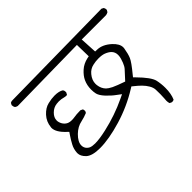

<svg xmlns="http://www.w3.org/2000/svg" viewBox="-120 -712 840 840"><g transform="rotate(-45 300.5 -291.5)"><path d="M336.4 -331.1Q336.4 -354 353.5 -374.5Q368.2 -392.6 390.1 -397Q406.7 -400.9 424.3 -400.9Q445.3 -400.9 458.5 -396Q475.1 -389.6 484.4 -380.4Q496.1 -368.7 496.1 -350.6Q496.1 -340.8 492.9 -330.1Q489.7 -319.3 486.8 -312Q480.5 -295.9 472.7 -287.1L435.5 -246.6Q396 -260.3 378.9 -268.6Q361.8 -277.3 354.5 -284.7Q339.8 -299.8 336.9 -323.2Q336.4 -327.1 336.4 -331.1ZM516.1 -38.1Q517.6 -38.1 519.5 -38.1Q524.9 -38.1 529.3 -41Q540.5 -66.4 540.5 -102.5Q540.5 -127.9 535.2 -151.9Q528.8 -178.7 481 -227.1L472.7 -235.4L480 -244.6Q515.1 -287.1 522.7 -304.7Q530.3 -322.3 535.2 -352.5Q535.6 -355.5 535.6 -358.4Q535.6 -380.4 510.7 -403.3Q480 -431.2 447.8 -432.1L435.5 -432.6L431.2 -511.2H582Q589.4 -512.7 595.2 -516.1L600.6 -525.4Q600.6 -526.4 600.6 -526.9Q600.6 -534.7 596.7 -540.5L587.4 -545.4L31.7 -537.6Q30.3 -537.6 28.8 -537.6Q21 -537.6 16.1 -534.2L11.2 -524.9Q11.2 -515.6 15.6 -508.8Q21 -504.9 27.3 -503.4L399.4 -509.3L400.9 -437.5L390.6 -435.5Q362.8 -429.2 343.8 -412.1Q324.2 -394.5 315.4 -375.5Q305.2 -353.5 305.2 -327.1Q305.2 -312.5 308.1 -299.8Q312 -284.7 329.6 -265.6Q348.6 -245.1 369.1 -230.5L386.7 -217.3L367.2 -208Q298.8 -175.3 221.2 -157.7Q178.2 -147.9 151.4 -147.9Q133.8 -147.9 123 -152.3Q116.2 -155.8 111.8 -160.2Q102.1 -169.9 102.1 -184.6Q102.1 -206.5 127 -231Q149.9 -253.4 177.7 -258.8Q197.8 -263.2 216.8 -271L220.7 -278.8Q220.7 -280.3 220.7 -281.5Q220.7 -282.7 220.2 -284.7Q220.2 -288.6 218.3 -291.5L208 -296.4Q184.1 -296.4 160.6 -292.5Q155.3 -292 151.4 -292Q139.2 -292 130.9 -295.4Q117.7 -301.3 110.4 -313.5Q103 -326.2 103 -337.9Q103 -356 118.7 -371.6Q134.3 -387.2 154.8 -389.6Q161.6 -390.6 168.5 -390.6Q183.6 -390.6 198.7 -386.2Q205.6 -384.8 207.3 -384.8Q209 -384.8 210.7 -384.8Q212.4 -384.8 214.4 -385.7L219.7 -395.5Q219.7 -397.9 219.7 -400.4Q219.7 -406.7 215.8 -412.1Q201.2 -421.9 173.3 -421.9Q154.3 -421.9 132.3 -416.5Q108.4 -411.1 87.9 -388.7Q67.4 -366.2 64.5 -335.4Q64 -333.5 64 -331.5Q64 -304.2 99.1 -271.5L106.9 -263.7L100.6 -254.4Q87.4 -235.4 77.1 -215.8Q67.4 -198.2 65.9 -175.3Q65.9 -173.8 65.9 -172.4Q65.9 -154.3 84 -136.7Q103.5 -118.2 152.3 -118.2Q207.5 -118.2 285.2 -141.4Q362.8 -164.6 431.6 -207.5L439.5 -212.4L446.8 -206.5Q461.9 -194.8 474.9 -181.9Q487.8 -168.9 496.1 -154.5Q504.4 -140.1 504.9 -127Q505.4 -113.8 505.4 -98.9Q505.4 -84 504.4 -74Q503.4 -64 503.4 -60.1Q503.4 -49.3 506.3 -42.5Z"/></g></svg>

Font: NaikaiFont
Style: ExtraLight
Weight: 200
Version: Version 1.89